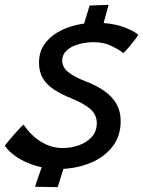

<svg xmlns="http://www.w3.org/2000/svg" viewBox="-26 -727 588 788"><path d="M211 41 117.8 39.6Q119.2 33.9 124.6 18Q129.9 2.1 136.9 -17.2Q143.8 -36.4 149.8 -52.6Q155.8 -68.7 158.8 -75.2L245.7 -70.1Q241.9 -59.1 235.4 -38.3Q228.9 -17.6 222.2 4.6Q215.4 26.8 211 41ZM312 -606.5Q314.9 -615.5 320.8 -635.5Q326.8 -655.6 333 -675.6Q339.2 -695.7 341.6 -704.2L419.6 -707.2Q416.5 -695.5 411.2 -676Q406 -656.5 400.6 -637.3Q395.2 -618.1 391.9 -606.9ZM212.9 -33.4Q163.4 -33.4 119.2 -47.1Q75.1 -60.8 42.2 -82.8Q9.2 -104.8 -6.2 -129.4Q-1 -136.2 8.8 -148Q18.6 -159.8 30.3 -173.2Q42 -186.6 52.9 -198.2Q63.8 -209.7 70.9 -215.7Q86.1 -191.6 110.2 -169.3Q134.4 -147.1 165.2 -133.3Q195.9 -119.4 230.3 -119.4Q265.6 -119.4 297.8 -130.8Q330.1 -142.2 350.7 -164.9Q371.2 -187.6 371.2 -221.8Q371.2 -257.4 343.4 -280.6Q315.5 -303.8 267.2 -323.1Q226.5 -339.6 196.6 -358.9Q166.8 -378.1 150.4 -404.9Q134.1 -431.8 134.1 -469.9Q134.1 -512.1 154.7 -542.9Q175.2 -573.8 209.5 -593.9Q243.8 -614 285 -623.8Q326.2 -633.6 367.6 -633.6Q429.8 -633.6 475.1 -618Q520.4 -602.5 541.5 -584.4Q536.8 -576.1 526.5 -562.5Q516.3 -548.8 504.2 -534.6Q492.1 -520.4 480.2 -509.1Q460.6 -524.9 429.2 -539.4Q397.8 -553.9 358.6 -553.9Q338 -553.9 315.5 -549.9Q293.1 -545.8 273.4 -536.8Q253.8 -527.9 241.6 -513.3Q229.4 -498.7 229.4 -477.8Q229.4 -450.6 254.6 -430.7Q279.9 -410.8 324.6 -393.5Q369.4 -376.8 401.8 -353.9Q434.2 -331.1 451.8 -300.7Q469.3 -270.2 469.3 -230.9Q469.3 -166.1 433.3 -122.1Q397.2 -78.1 338.8 -55.8Q280.2 -33.4 212.9 -33.4Z"/></svg>

Font: Grandstander Thin
Style: Italic
Weight: 100
Italic angle: -15°
Designer: Tyler Finck
Foundry: Etcetera Type Co
Version: Version 1.200